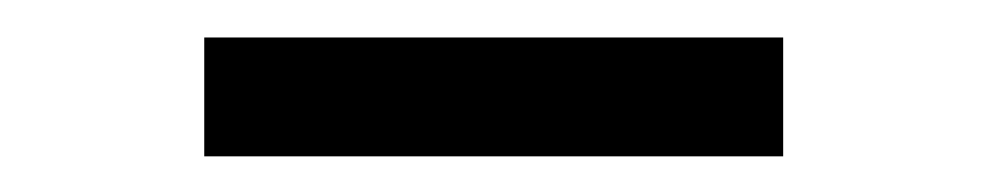

<svg xmlns="http://www.w3.org/2000/svg" viewBox="-20 -678 540 105"><path d="M91.7 -592.5V-657.5H408.3V-592.5Z"/></svg>

Font: Funnel Display Light
Style: Regular
Weight: 400
Version: Version 1.000